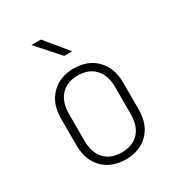

<svg xmlns="http://www.w3.org/2000/svg" viewBox="-186 -909 972 1043"><g transform="rotate(-30 300.0 -387.5)"><path d="M105 -190V-360Q105 -451 158.5 -505.5Q212 -560 300 -560Q388 -560 441.5 -505.5Q495 -451 495 -360V-190Q495 -98 442 -44Q389 10 300 10Q211 10 158 -44.5Q105 -99 105 -190ZM445 -190V-360Q445 -433 406.5 -474.5Q368 -516 300 -516Q232 -516 193.5 -474.5Q155 -433 155 -360V-190Q155 -116 193 -75Q231 -34 300 -34Q369 -34 407 -75Q445 -116 445 -190ZM340 -645H290L165 -785H225Z"/></g></svg>

Font: JetBrains Mono Extra Light
Style: Regular
Weight: 200
Monospace: yes
Designer: Philipp Nurullin, Konstantin Bulenkov
Foundry: JetBrains
Version: 2.002